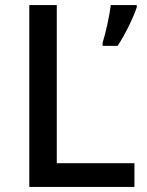

<svg xmlns="http://www.w3.org/2000/svg" viewBox="-20 -734 576 754"><path d="M95 0H508V-93H203V-714H95ZM517 -705V-714H415C410 -671 395 -605 383 -566V-554H442C473 -601 504 -666 517 -705Z"/></svg>

Font: Noto Sans Hanifi Rohingya Medium
Style: Regular
Weight: 500
Designer: Monotype Design Team and DaltonMaag
Foundry: Google LLC
Version: Version 2.102